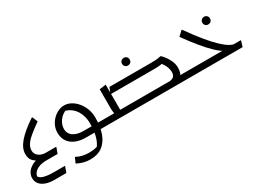

<svg xmlns="http://www.w3.org/2000/svg" viewBox="-40 -1354 3161 2353"><g transform="rotate(-30 1541.0 -177.5)"><path d="M9 100Q9 65 29.5 28Q50 -9 98 -38Q146 -67 226 -76L183 -50Q145 -66 114.5 -99Q84 -132 84 -196Q84 -238 102.5 -279.5Q121 -321 158 -363.5Q195 -406 249.5 -451Q304 -496 376 -544H384L416 -468Q323 -403 269.5 -356.5Q216 -310 194 -272Q172 -234 172 -194Q172 -145 212.5 -115Q253 -85 308 -85H456V-77L428 0H272Q205 0 161 18Q117 36 95 64.5Q73 93 71 126L58 84Q75 137 130.5 154Q186 171 277 171H432V179L404 256H232Q167 256 116.5 238Q66 220 37.5 185.5Q9 151 9 100Z M556 -224Q556 -277 576.5 -322.5Q597 -368 631.5 -402.5Q666 -437 708 -456.5Q750 -476 792 -476Q842 -476 888.5 -450.5Q935 -425 972 -380.5Q1009 -336 1030.5 -278.5Q1052 -221 1052 -156Q1052 -26 1017.5 67.5Q983 161 915.5 210.5Q848 260 748 260Q694 260 651.5 248Q609 236 584.5 224Q560 212 560 212L592 140H600Q638 161 681.5 170.5Q725 180 764 180Q813 180 845 174.5Q877 169 908 158L872 184Q907 143 926 93.5Q945 44 952.5 -12.5Q960 -69 960 -132Q960 -174 949 -218.5Q938 -263 914 -303Q890 -343 851 -373Q812 -403 755 -416L813 -428Q727 -397 687.5 -340.5Q648 -284 648 -226Q648 -182 671.5 -150.5Q695 -119 739 -102Q783 -85 844 -85H1001H1025H1164V-20L1144 0H824Q752 0 691 -24Q630 -48 593 -98Q556 -148 556 -224Z M1952 0V-85H2358V-20L2338 0ZM1327 -85H2054Q2092 -85 2117.5 -104Q2143 -123 2143 -173Q2143 -211 2122 -258Q2101 -305 2061 -342L2110 -322Q2080 -316 2059.5 -313.5Q2039 -311 2017 -310Q1995 -309 1959 -309H1355L1389 -394H1959Q1998 -394 2039.5 -396Q2081 -398 2111 -406H2123Q2148 -383 2173.5 -347.5Q2199 -312 2217 -269Q2235 -226 2235 -179Q2235 -141 2224.5 -109Q2214 -77 2192 -52L2156 -26Q2133 -13 2102 -6.5Q2071 0 2033 0H1327ZM1144 -85H1317L1283 -64Q1279 -78 1275 -103.5Q1271 -129 1271 -160V-428L1355 -440H1363V-42L1325 -85H1511V-20L1491 0H1124V-65ZM1718 -507Q1695 -507 1679.5 -522Q1664 -537 1664 -561Q1664 -585 1679.5 -600Q1695 -615 1718 -615Q1741 -615 1756.5 -600Q1772 -585 1772 -561Q1772 -537 1756.5 -522Q1741 -507 1718 -507Z M2338 0V-65L2358 -85H2853L2828 -73Q2780 -99 2719.5 -156.5Q2659 -214 2588.5 -300Q2518 -386 2438 -496L2502 -556H2510Q2605 -421 2680.5 -330Q2756 -239 2813.5 -185.5Q2871 -132 2911 -108.5Q2951 -85 2975 -85H3070V-77L3046 0ZM2822 -451Q2799 -451 2783.5 -466Q2768 -481 2768 -505Q2768 -529 2783.5 -544Q2799 -559 2822 -559Q2845 -559 2860.5 -544Q2876 -529 2876 -505Q2876 -481 2860.5 -466Q2845 -451 2822 -451Z"/></g></svg>

Font: Kufam
Style: Italic
Weight: 400
Italic angle: -11°
Designer: Artur Schmal
Foundry: Original Type
Version: Version 1.301; ttfautohint (v1.8.3)